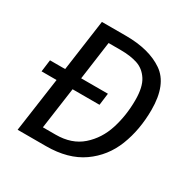

<svg xmlns="http://www.w3.org/2000/svg" viewBox="-156 -832 961 976"><g transform="rotate(30 324.5 -344.5)"><path d="M611 -428Q611 -311 573 -214Q535 -117 451.5 -58.5Q368 0 238 0H72L117 -318H29L38 -388H127L169 -689H310Q447 -689 529 -632.5Q611 -576 611 -428ZM515 -430Q515 -506 489 -546Q463 -586 421.5 -599.5Q380 -613 324 -613H252L221 -388H378L369 -318H211L177 -75H252Q346 -75 405 -127Q464 -179 489.5 -259Q515 -339 515 -430Z"/></g></svg>

Font: FiraGO
Style: Italic
Weight: 400
Italic angle: -8°
Designer: bBox Type GmbH
Foundry: bBox Type GmbH
Version: Version 1.001